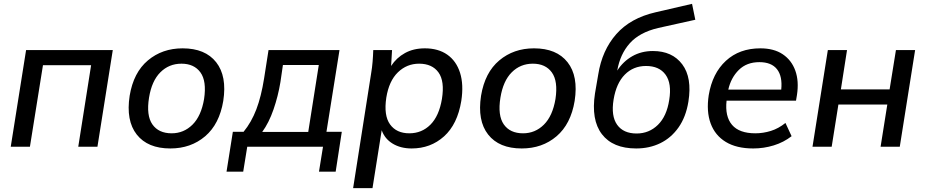

<svg xmlns="http://www.w3.org/2000/svg" viewBox="-20 -765 4827 1001"><path d="M36 0 116 -504H568L488 0H388L455 -425H204L136 0Z M868 9Q750 9 693 -63.5Q636 -136 656 -266Q676 -387 751 -450Q826 -513 932 -513Q1050 -513 1107 -440.5Q1164 -368 1144 -239Q1124 -118 1049.5 -54.5Q975 9 868 9ZM875 -70Q938 -70 983.5 -115Q1029 -160 1044 -249Q1058 -342 1025 -387.5Q992 -433 926 -433Q861 -433 816 -388Q771 -343 757 -256Q742 -163 774.5 -116.5Q807 -70 875 -70Z M1161 130 1194 -78H1250Q1291 -128 1316.5 -195Q1342 -262 1357 -357L1380 -504H1750L1682 -78H1762L1730 130H1643L1664 0H1269L1248 130ZM1347 -77H1587L1642 -426H1455L1442 -337Q1430 -264 1406 -194.5Q1382 -125 1347 -77Z M1821 216 1915 -383Q1920 -412 1922.5 -442.5Q1925 -473 1926 -504H2024L2019 -421Q2047 -464 2091.5 -488.5Q2136 -513 2195 -513Q2265 -513 2312 -480Q2359 -447 2378.5 -385.5Q2398 -324 2385 -239Q2365 -117 2295 -54Q2225 9 2126 9Q2069 9 2027.5 -16Q1986 -41 1970 -86L1922 216ZM2114 -70Q2179 -70 2224 -115Q2269 -160 2284 -249Q2299 -342 2266 -387.5Q2233 -433 2165 -433Q2101 -433 2054.5 -388Q2008 -343 1994 -256Q1980 -163 2013.5 -116.5Q2047 -70 2114 -70Z M2700 9Q2582 9 2525 -63.5Q2468 -136 2488 -266Q2508 -387 2583 -450Q2658 -513 2764 -513Q2882 -513 2939 -440.5Q2996 -368 2976 -239Q2956 -118 2881.5 -54.5Q2807 9 2700 9ZM2707 -70Q2770 -70 2815.5 -115Q2861 -160 2876 -249Q2890 -342 2857 -387.5Q2824 -433 2758 -433Q2693 -433 2648 -388Q2603 -343 2589 -256Q2574 -163 2606.5 -116.5Q2639 -70 2707 -70Z M3297 9Q3175 9 3118 -65.5Q3061 -140 3082 -278L3099 -377Q3119 -503 3193 -587Q3267 -671 3398 -701L3588 -745L3605 -662L3411 -619Q3314 -596 3263.5 -539.5Q3213 -483 3198 -397Q3229 -445 3276.5 -472Q3324 -499 3384 -499Q3485 -499 3537 -429.5Q3589 -360 3569 -235Q3556 -155 3517.5 -100.5Q3479 -46 3422.5 -18.5Q3366 9 3297 9ZM3299 -69Q3364 -69 3410 -114Q3456 -159 3469 -244Q3483 -330 3450 -375.5Q3417 -421 3348 -421Q3282 -421 3237.5 -376Q3193 -331 3179 -246Q3165 -160 3197.5 -114.5Q3230 -69 3299 -69Z M3907 9Q3820 9 3764 -25Q3708 -59 3685 -121.5Q3662 -184 3675 -269Q3694 -383 3764.5 -448Q3835 -513 3944 -513Q4015 -513 4061 -482Q4107 -451 4126.5 -396.5Q4146 -342 4135 -270L4130 -240H3768Q3759 -158 3796.5 -114Q3834 -70 3918 -70Q3959 -70 3999 -82.5Q4039 -95 4075 -124L4107 -55Q4066 -23 4014 -7Q3962 9 3907 9ZM3939 -441Q3873 -441 3832 -400.5Q3791 -360 3777 -298H4053Q4060 -367 4031 -404Q4002 -441 3939 -441Z M4216 0 4296 -504H4396L4364 -299H4618L4651 -504H4751L4671 0H4571L4606 -220H4351L4316 0Z"/></svg>

Font: Mulish SemiBold
Style: Italic
Weight: 600
Italic angle: -9°
Designer: Vernon Adams
Foundry: Vernon Adams
Version: Version 3.603; ttfautohint (v1.8.3)